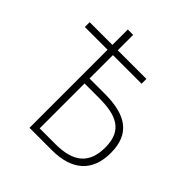

<svg xmlns="http://www.w3.org/2000/svg" viewBox="-193 -850 986 986"><g transform="rotate(45 300.0 -357.0)"><path d="M174 0H336C482 0 561 -70 561 -204C561 -344 476 -397 324 -397H213V-567H421V-602H213V-714H174V-602H9V-567H174ZM328 -35H213V-361H318C444 -361 521 -328 521 -204C521 -87 457 -35 328 -35Z"/></g></svg>

Font: Noto Sans Mono ExtraLight
Style: Regular
Weight: 200
Designer: Monotype Design Team
Foundry: Monotype Imaging Inc.
Version: Version 2.014